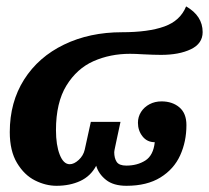

<svg xmlns="http://www.w3.org/2000/svg" viewBox="-20 -580 667 613"><path d="M11.2 -158.2Q11.2 -253.9 57.1 -326.2Q103 -398.4 184.6 -437.7Q266.1 -477.1 369.6 -477.1Q453.6 -477.1 504.6 -495.4Q555.7 -513.7 574.2 -559.6Q627 -529.3 627 -477.5Q627 -440.9 589.6 -422.9Q552.2 -404.8 494.1 -404.8Q471.2 -404.8 435.1 -406.7Q412.6 -408.2 395 -408.2Q332 -408.2 278.8 -384.8Q225.6 -361.3 192.1 -306.9Q158.7 -252.4 158.7 -164.6Q158.7 -116.7 170.7 -86.2Q182.6 -55.7 202.6 -55.7Q216.3 -55.7 231.2 -69.3Q246.1 -83 250.5 -102.1L270 -190.9H364.7L353.5 -138.7Q352.1 -131.3 348.4 -114.5Q344.7 -97.7 344.7 -94.2Q344.7 -75.2 352.5 -63.2Q360.4 -51.3 383.3 -51.3Q418.5 -51.3 444.1 -67.6Q469.7 -84 474.1 -126Q449.7 -126 435.1 -144.5Q420.4 -163.1 420.4 -188Q420.4 -207 430.4 -222.7Q440.4 -238.3 457.5 -247.3Q474.6 -256.3 495.6 -256.3Q530.3 -256.3 552.7 -237.3Q575.2 -218.3 575.2 -180.7Q575.2 -127.9 555.2 -84Q535.2 -40 492.2 -13.4Q449.2 13.2 383.8 13.2Q342.3 13.2 318.6 -5.6Q294.9 -24.4 287.1 -50.8Q269.5 -17.6 236.3 -2.2Q203.1 13.2 160.2 13.2Q126 13.2 91.8 -3.9Q57.6 -21 34.4 -59.6Q11.2 -98.1 11.2 -158.2Z"/></svg>

Font: Pattaya
Style: Regular
Weight: 400
Designer: Pablo Impallari / Thai characters Designed by Thanarat Vachiruckul and Suppakit Chalermlarp
Foundry: Pablo Impallari
Version: Version 2.000